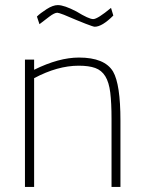

<svg xmlns="http://www.w3.org/2000/svg" viewBox="-20 -734 567 754"><path d="M453 0H418V-267Q418 -330 413 -370.5Q408 -411 393.5 -434.5Q379 -458 354 -467Q329 -476 289 -476Q206 -476 114 -427V0H78V-500H114V-460Q211 -508 290 -508Q391 -508 424 -453Q453 -403 453 -260ZM352 -629Q341 -629 231 -676Q210 -684 205 -684Q194 -684 173.5 -668.5Q153 -653 135 -639L125 -669Q138 -682 163 -698Q188 -714 207 -714Q232 -714 280 -689Q329 -659 346 -659Q363 -659 416 -703L425 -673Q381 -629 352 -629Z"/></svg>

Font: Storia Sans Thin
Style: Regular
Weight: 100
Designer: Accademia di Belle Arti di Urbino and others
Foundry: Accademia di Belle Arti di Urbino and others.
Version: Version 60.001;May 25, 2020;FontCreator 12.0.0.2522 64-bit